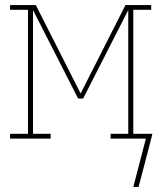

<svg xmlns="http://www.w3.org/2000/svg" viewBox="-20 -550 640 762"><path d="M530 192H509L559 0H419V-19H489V-510L310 -159H290L111 -510V-19H181V0H20V-19H91V-511H20V-530H122L300 -179L478 -530H580V-511H509V-19H585L574 24Z"/></svg>

Font: Iosevka Slab Thin Extended
Style: Regular
Weight: 100
Width: 7
Monospace: yes
Designer: Belleve Invis
Foundry: Belleve Invis
Version: Version 11.1.1; ttfautohint (v1.8.3)